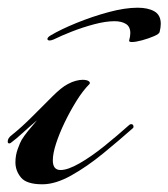

<svg xmlns="http://www.w3.org/2000/svg" viewBox="-40 -477 437 498"><path d="M70 1Q29 1 14.5 -16.5Q0 -34 0 -56Q0 -74 6 -90.5Q12 -107 16 -114Q22 -124 32.5 -137Q43 -150 56 -165Q36 -148 18.5 -132Q1 -116 -10 -108Q-13 -105 -16 -105Q-20 -105 -20 -110Q-20 -119 -9 -127Q16 -147 43.5 -174.5Q71 -202 95.5 -226.5Q120 -251 136 -259Q147 -265 157 -267.5Q167 -270 174 -270Q185 -270 190 -266.5Q195 -263 192 -259Q175 -242 158.5 -215.5Q142 -189 128 -160Q114 -131 105.5 -105Q97 -79 97 -61Q97 -36 117 -36Q136 -36 166.5 -53.5Q197 -71 230.5 -98Q264 -125 293 -151Q297 -155 300 -155Q305 -155 306 -150.5Q307 -146 304 -144Q269 -113 227.5 -79Q186 -45 145 -22Q104 1 70 1ZM302 -368Q294 -368 295 -372Q298 -383 298 -391Q298 -408 286.5 -415Q275 -422 257 -422Q234 -422 204 -414Q174 -406 146 -395Q118 -384 100 -375Q93 -372 89 -372Q83 -372 83 -376Q83 -380 91 -385Q118 -401 158.5 -417.5Q199 -434 241.5 -445.5Q284 -457 317 -457Q344 -457 360.5 -447.5Q377 -438 377 -415Q377 -406 374 -394Q373 -389 359 -383Q345 -377 328.5 -372.5Q312 -368 302 -368Z"/></svg>

Font: Arizonia
Style: Regular
Weight: 400
Designer: Robert E. Leuschke
Foundry: Robert E. Leuschke
Version: Version 1.010; ttfautohint (v1.8.4.7-5d5b)